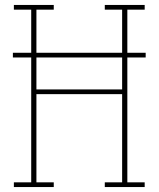

<svg xmlns="http://www.w3.org/2000/svg" viewBox="-20 -755 640 775"><path d="M36 0V-19H106V-523H32V-542H106V-716H36V-735H197V-716H127V-542H473V-716H403V-735H564V-716H494V-542H568V-523H494V-19H564V0H403V-19H473V-375H127V-19H197V0ZM127 -394H473V-523H127Z"/></svg>

Font: Iosevka Slab Thin Extended
Style: Regular
Weight: 100
Width: 7
Monospace: yes
Designer: Belleve Invis
Foundry: Belleve Invis
Version: Version 11.1.1; ttfautohint (v1.8.3)